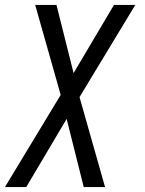

<svg xmlns="http://www.w3.org/2000/svg" viewBox="-64 -540 584 775"><path d="M-44 215 181 -157 78 -520H164L233 -245L396 -520H482L257 -148L360 215H274L205 -60L42 215Z"/></svg>

Font: Iosevka Oblique
Style: Regular
Weight: 400
Italic angle: -9°
Monospace: yes
Designer: Belleve Invis
Foundry: Belleve Invis
Version: Version 32.5.0; ttfautohint (v1.8.4)